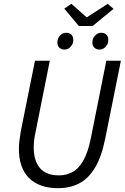

<svg xmlns="http://www.w3.org/2000/svg" viewBox="-20 -975 656 1007"><path d="M285.7 12Q186.2 12 132.6 -40.9Q79.1 -93.8 79.1 -195.5Q79.1 -216.6 82.2 -240Q85.3 -263.4 89.3 -287.8L163.4 -656.3H241.2L166.2 -281Q161.3 -258.9 159.1 -239.4Q156.9 -220 156.9 -202Q156.9 -132.1 189.3 -93.7Q221.7 -55.2 289.7 -55.2Q328.1 -55.2 360.7 -72.8Q393.2 -90.4 417.6 -133.9Q442.1 -177.4 457.3 -254.2L537.6 -656.3H614L532.4 -250.6Q512.6 -151.6 477.5 -94.1Q442.3 -36.6 393.7 -12.3Q345.1 12 285.7 12ZM317.8 -715Q301.4 -715 291.1 -725.1Q280.8 -735.2 280.8 -752Q280.8 -772.7 294.6 -788Q308.5 -803.2 327.5 -803.2Q343.9 -803.2 354.2 -793.3Q364.5 -783.4 364.5 -764.9Q364.5 -745.5 350.8 -730.2Q337.2 -715 317.8 -715ZM501.5 -715Q485 -715 474.7 -725.1Q464.4 -735.2 464.4 -752Q464.4 -772.7 478.3 -788Q492.1 -803.2 511.1 -803.2Q527.6 -803.2 537.9 -793.3Q548.2 -783.4 548.2 -764.9Q548.2 -745.5 534.5 -730.2Q520.8 -715 501.5 -715ZM393.5 -838.5 317.2 -929.9 354.5 -954.9 433.2 -885.4H437.2L545 -954.9L575.4 -928.6L465.6 -838.5Z"/></svg>

Font: Source Sans Variable
Style: Italic
Weight: 200
Italic angle: -11°
Designer: Paul D. Hunt
Foundry: Adobe Systems Incorporated
Version: Version 3.006;hotconv 1.0.111;makeotfexe 2.5.65597